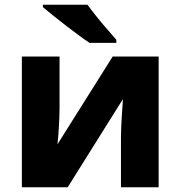

<svg xmlns="http://www.w3.org/2000/svg" viewBox="-20 -786 758 806"><path d="M160.2 -766.1V-755.9C202.1 -720.2 304.7 -639.6 356 -606H468.3V-619.1C457.5 -631.8 444.8 -646.5 429.7 -663.6C399.9 -697.3 368.7 -736.8 347.2 -766.1ZM230 -548.8H71.8V0H264.2L496.1 -370.1C494.1 -335.4 487.8 -260.7 487.8 -210V0H646V-548.8H453.1L221.2 -180.2C225.1 -206.1 230 -290.5 230 -334Z"/></svg>

Font: Noto Reveo Sans
Style: Regular
Weight: 800
Designer: Monotype Design Team
Foundry: Monotype Imaging Inc.
Version: Version 2.007